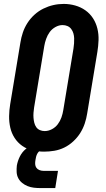

<svg xmlns="http://www.w3.org/2000/svg" viewBox="-20 -766 540 980"><path d="M205 8Q175 8 146 1.5Q117 -5 93.5 -21.5Q70 -38 54.5 -62Q39 -86 32.5 -114.5Q26 -143 26.5 -173.5Q27 -204 32 -234L84 -548Q88 -574 96.5 -599.5Q105 -625 120 -648.5Q135 -672 156 -691Q177 -710 201.5 -722Q226 -734 252 -740Q278 -746 305 -746Q335 -746 363.5 -738Q392 -730 415.5 -713.5Q439 -697 454.5 -673Q470 -649 477 -620.5Q484 -592 483 -561.5Q482 -531 477 -501L425 -187Q421 -161 412.5 -135.5Q404 -110 389.5 -87Q375 -64 354 -44.5Q333 -25 308.5 -13Q284 -1 257.5 3.5Q231 8 205 8ZM208 -97Q227 -97 245 -106.5Q263 -116 275 -132Q287 -148 293.5 -166.5Q300 -185 303 -204L355 -518Q357 -531 358 -544.5Q359 -558 358.5 -571Q358 -584 354.5 -596Q351 -608 343.5 -618Q336 -628 324.5 -633Q313 -638 299 -638Q281 -638 263 -628Q245 -618 233.5 -602Q222 -586 215.5 -567.5Q209 -549 206 -531L154 -217Q152 -204 151 -190.5Q150 -177 151 -164.5Q152 -152 155 -139.5Q158 -127 165 -117Q172 -107 183.5 -102Q195 -97 208 -97ZM187 194Q169 194 152.5 192Q136 190 121 184Q106 178 93.5 168Q81 158 73.5 144Q66 130 65 113Q64 96 66 79Q70 56 81 33.5Q92 11 111 -5Q130 -21 153.5 -27.5Q177 -34 199 -34L194 0Q186 0 179.5 6.5Q173 13 169.5 20Q166 27 164 35Q162 43 161 51Q159 61 159.5 71.5Q160 82 165.5 90Q171 98 181 102Q191 106 201 106H276L262 194Z"/></svg>

Font: Iosevka Curly XBdObl
Style: Regular
Weight: 800
Italic angle: -9°
Monospace: yes
Designer: Belleve Invis
Foundry: Belleve Invis
Version: Version 11.1.0; ttfautohint (v1.8.3)